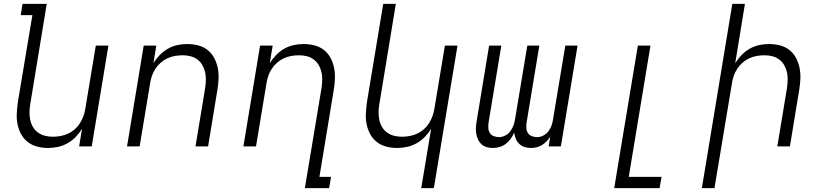

<svg xmlns="http://www.w3.org/2000/svg" viewBox="-20 -755 4240 990"><path d="M228 8Q199 8 172 1Q145 -6 123.5 -22.5Q102 -39 89 -63Q76 -87 70.5 -114Q65 -141 66.5 -170Q68 -199 72 -228L147 -677H87L96 -735H221L136 -218Q132 -197 132 -176.5Q132 -156 136 -136.5Q140 -117 150 -100Q160 -83 176 -71.5Q192 -60 211.5 -55Q231 -50 252 -50Q272 -50 291.5 -53.5Q311 -57 330 -65.5Q349 -74 365 -88Q381 -102 392 -119.5Q403 -137 410 -156Q417 -175 420 -195L474 -520H539L453 0H388L403 -91Q389 -68 370 -48.5Q351 -29 327.5 -16Q304 -3 278.5 2.5Q253 8 228 8Z M635 0 721 -520H786L771 -429Q785 -452 804 -471.5Q823 -491 846 -504Q869 -517 894.5 -522.5Q920 -528 945 -528Q974 -528 1001.5 -521Q1029 -514 1050 -497.5Q1071 -481 1084 -457Q1097 -433 1102.5 -406Q1108 -379 1107 -350Q1106 -321 1101 -292L1053 0H988L1038 -302Q1041 -323 1041.5 -343.5Q1042 -364 1037.5 -383.5Q1033 -403 1023 -420Q1013 -437 997.5 -448.5Q982 -460 962.5 -465Q943 -470 922 -470Q902 -470 882 -466.5Q862 -463 843.5 -454.5Q825 -446 809 -432Q793 -418 781.5 -400.5Q770 -383 763.5 -364Q757 -345 754 -325L700 0Z M1552 215 1638 -302Q1641 -323 1641.5 -343.5Q1642 -364 1637.5 -383.5Q1633 -403 1623 -420Q1613 -437 1597.5 -448.5Q1582 -460 1562.5 -465Q1543 -470 1522 -470Q1502 -470 1482 -466.5Q1462 -463 1443.5 -454.5Q1425 -446 1409 -432Q1393 -418 1381.5 -400.5Q1370 -383 1363.5 -364Q1357 -345 1354 -325L1300 0H1235L1321 -520H1386L1371 -429Q1385 -452 1404 -471.5Q1423 -491 1446 -504Q1469 -517 1494.5 -522.5Q1520 -528 1545 -528Q1574 -528 1601.5 -521Q1629 -514 1650 -497.5Q1671 -481 1684 -457Q1697 -433 1702.5 -406Q1708 -379 1707 -350Q1706 -321 1701 -292L1627 157H1687L1677 215Z M2152 215 2203 -91Q2189 -68 2170 -48.5Q2151 -29 2127.5 -16Q2104 -3 2078.5 2.5Q2053 8 2028 8Q1999 8 1972 1Q1945 -6 1923.5 -22.5Q1902 -39 1889 -63Q1876 -87 1870.5 -114Q1865 -141 1866.5 -170Q1868 -199 1872 -228L1956 -735H2021L1936 -218Q1932 -197 1932 -176.5Q1932 -156 1936 -136.5Q1940 -117 1950 -100Q1960 -83 1976 -71.5Q1992 -60 2011.5 -55Q2031 -50 2052 -50Q2072 -50 2091.5 -53.5Q2111 -57 2130 -65.5Q2149 -74 2165 -88Q2181 -102 2192 -119.5Q2203 -137 2210 -156Q2217 -175 2220 -195L2274 -520H2339L2217 215Z M2521 8Q2504 8 2489 3.5Q2474 -1 2462.5 -11.5Q2451 -22 2444.5 -36.5Q2438 -51 2435.5 -66.5Q2433 -82 2434 -98.5Q2435 -115 2438 -132L2502 -520H2565L2499 -122Q2497 -108 2498 -94Q2499 -80 2506 -69Q2513 -58 2526 -53Q2539 -48 2553 -48Q2569 -48 2585 -56Q2601 -64 2611.5 -78.5Q2622 -93 2628 -109.5Q2634 -126 2636 -142L2699 -520H2761L2695 -122Q2693 -108 2694 -94Q2695 -80 2702 -69Q2709 -58 2722 -53Q2735 -48 2749 -48Q2766 -48 2781.5 -56Q2797 -64 2808 -78.5Q2819 -93 2824.5 -109.5Q2830 -126 2832 -142L2895 -520H2958L2872 0H2809L2817 -50Q2809 -37 2798 -26Q2787 -15 2774.5 -7Q2762 1 2746.5 4.5Q2731 8 2717 8Q2700 8 2684.5 3Q2669 -2 2657.5 -13Q2646 -24 2640 -39Q2634 -54 2631 -71Q2624 -54 2613 -39Q2602 -24 2587.5 -13Q2573 -2 2555.5 3Q2538 8 2521 8Z M3147 215 3269 -520H3334L3222 157H3391L3381 215Z M3599 215 3756 -735H3821L3771 -429Q3785 -452 3804 -471.5Q3823 -491 3846 -504Q3869 -517 3894.5 -522.5Q3920 -528 3945 -528Q3974 -528 4001.5 -521Q4029 -514 4050 -497.5Q4071 -481 4084 -457Q4097 -433 4102.5 -406Q4108 -379 4107 -350Q4106 -321 4101 -292L4053 0H3988L4038 -302Q4041 -323 4041.5 -343.5Q4042 -364 4037.5 -383.5Q4033 -403 4023 -420Q4013 -437 3997.5 -448.5Q3982 -460 3962.5 -465Q3943 -470 3922 -470Q3902 -470 3882 -466.5Q3862 -463 3843.5 -454.5Q3825 -446 3809 -432Q3793 -418 3781.5 -400.5Q3770 -383 3763.5 -364Q3757 -345 3754 -325L3664 215Z"/></svg>

Font: Iosevka Light Extended Oblique
Style: Regular
Weight: 300
Width: 7
Italic angle: -9°
Monospace: yes
Designer: Belleve Invis
Foundry: Belleve Invis
Version: Version 32.5.0; ttfautohint (v1.8.4)